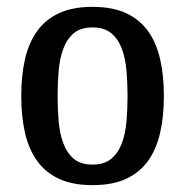

<svg xmlns="http://www.w3.org/2000/svg" viewBox="-20 -530 538 560"><path d="M250 10Q191 10 151 -9Q111 -28 87 -62.5Q63 -97 52.5 -144.5Q42 -192 42 -250Q42 -308 52.5 -355.5Q63 -403 87 -437.5Q111 -472 151 -491Q191 -510 250 -510Q309 -510 349 -491Q389 -472 413 -437.5Q437 -403 447.5 -355.5Q458 -308 458 -250Q458 -192 447.5 -144.5Q437 -97 413 -62.5Q389 -28 349 -9Q309 10 250 10ZM250 -50Q284 -50 304.5 -67Q325 -84 335.5 -112.5Q346 -141 349 -176.5Q352 -212 352 -250Q352 -287 349 -323Q346 -359 335.5 -387.5Q325 -416 304.5 -433Q284 -450 250 -450Q215 -450 195 -433Q175 -416 164.5 -387.5Q154 -359 151 -323Q148 -287 148 -250Q148 -212 151 -176.5Q154 -141 164.5 -112.5Q175 -84 195 -67Q215 -50 250 -50Z"/></svg>

Font: HermeneusOne
Style: Regular
Weight: 400
Designer: Rodrigo Fuenzalida, Pablo Impallari
Foundry: Pablo Impallari, Rodrigo Fuenzalida
Version: Version 1.000; ttfautohint (v0.8) -G 200 -r 50